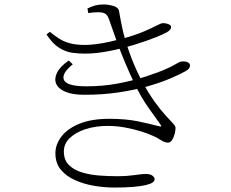

<svg xmlns="http://www.w3.org/2000/svg" viewBox="-20 -802 1040 863"><path d="M493 41Q451 41 405 33.5Q359 26 319 8.5Q279 -9 254 -38.5Q229 -68 229 -113Q229 -152 255.5 -187.5Q282 -223 336 -245.5Q390 -268 472 -268Q546 -268 601 -256.5Q656 -245 693 -235Q704 -232 704.5 -234.5Q705 -237 700 -244Q685 -266 649 -315.5Q613 -365 580 -436Q561 -476 542.5 -520Q524 -564 506 -613Q488 -662 470 -715Q465 -731 455 -739Q445 -747 422 -747Q409 -747 398.5 -746Q388 -745 377 -743L373 -764Q394 -774 410 -778Q426 -782 445 -782Q466 -782 489 -775.5Q512 -769 515 -752Q519 -731 523 -708.5Q527 -686 532.5 -662.5Q538 -639 545 -615Q552 -594 561.5 -566.5Q571 -539 584.5 -507.5Q598 -476 615 -443Q648 -382 676 -343.5Q704 -305 725 -282.5Q746 -260 757.5 -247.5Q769 -235 769 -227Q769 -216 765 -200Q761 -184 753.5 -172.5Q746 -161 735 -161Q725 -161 715.5 -165.5Q706 -170 694.5 -177.5Q683 -185 666 -192Q647 -201 615.5 -211Q584 -221 544.5 -228.5Q505 -236 463 -236Q409 -236 364.5 -221.5Q320 -207 293.5 -181.5Q267 -156 267 -121Q267 -83 289.5 -60.5Q312 -38 348.5 -27Q385 -16 426.5 -13Q468 -10 506 -10Q532 -10 551 -11.5Q570 -13 584.5 -15Q599 -17 611.5 -18.5Q624 -20 636 -20Q655 -20 665 -12.5Q675 -5 675 4Q675 12 665.5 18.5Q656 25 635 30Q614 35 579 38Q544 41 493 41ZM359 -376Q306 -376 274 -389.5Q242 -403 232.5 -425.5Q223 -448 236.5 -475.5Q250 -503 289 -530L307 -513Q255 -471 267.5 -442.5Q280 -414 370 -414Q442 -414 509 -426.5Q576 -439 633.5 -457.5Q691 -476 731 -494Q755 -505 766.5 -512Q778 -519 785.5 -522.5Q793 -526 802 -526Q812 -526 819 -524Q826 -522 830 -518Q834 -514 834 -508Q834 -501 830 -495Q826 -489 814 -482Q787 -467 743.5 -448.5Q700 -430 641.5 -413.5Q583 -397 512 -386.5Q441 -376 359 -376ZM362 -561Q333 -561 304 -565Q275 -569 246 -587Q217 -605 189 -647L204 -659Q227 -640 248 -627Q269 -614 296 -607Q323 -600 364 -600Q384 -600 411.5 -603.5Q439 -607 469 -613.5Q499 -620 526 -627Q588 -644 625.5 -660Q663 -676 683.5 -687Q704 -698 713 -698Q721 -698 729 -696Q737 -694 743 -690.5Q749 -687 749 -680Q749 -674 744.5 -668.5Q740 -663 730 -657Q719 -650 680.5 -634.5Q642 -619 587.5 -602Q533 -585 473.5 -573Q414 -561 362 -561Z"/></svg>

Font: Noto Serif SC ExtraLight
Style: Regular
Weight: 200
Designer: Ryoko NISHIZUKA 西塚涼子 (kana & ideographs); Frank Grießhammer (Latin, Greek & Cyrillic); Wenlong ZHANG 张文龙 (bopomofo); San
Foundry: Adobe
Version: Version 2.002-H1;hotconv 1.1.0;makeotfexe 2.6.0